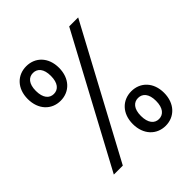

<svg xmlns="http://www.w3.org/2000/svg" viewBox="-204 -879 1028 1028"><g transform="rotate(-45 310.0 -365.0)"><path d="M158.5 -480.5C226.5 -480.5 277 -531.5 277 -612C277 -691.5 226.5 -742 158.5 -742C90.5 -742 40 -691.5 40 -612C40 -531.5 90.5 -480.5 158.5 -480.5ZM158.5 -532C125.5 -532 101.5 -558 101.5 -612C101.5 -665.5 125.5 -691 158.5 -691C192 -691 215.5 -665.5 215.5 -612C215.5 -558 192 -532 158.5 -532ZM461.5 12C529.5 12 580 -39.5 580 -119.5C580 -199 529.5 -249.5 461.5 -249.5C393.5 -249.5 343 -199 343 -119.5C343 -39.5 393.5 12 461.5 12ZM461.5 -39C428.5 -39 404.5 -65.5 404.5 -119.5C404.5 -173 428.5 -198.5 461.5 -198.5C495 -198.5 519 -173 519 -119.5C519 -65.5 495 -39 461.5 -39ZM148 0 540 -730H472L80 0Z"/></g></svg>

Font: Monaspace Neon
Style: Regular
Weight: 400
Designer: Riley Cran & the Lettermatic Team
Foundry: Lettermatic
Version: Version 1.200 (Monaspace Neon)